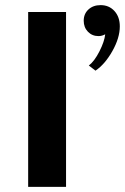

<svg xmlns="http://www.w3.org/2000/svg" viewBox="-20 -730 488 750"><path d="M90 -683H238V0H90ZM327 -474Q349 -491 368.5 -529.5Q388 -568 391 -596Q378 -589 365 -589Q340 -589 323.5 -606Q307 -623 307 -649Q307 -676 325.5 -693Q344 -710 373 -710Q406 -710 427 -687Q448 -664 448 -627Q448 -582 419 -530.5Q390 -479 353 -454Z"/></svg>

Font: Fahkwang
Style: Bold
Weight: 700
Designer: Suppakit Chalermlarp | Katatrad Co.,Ltd.
Foundry: Cadson Demak Co.,Ltd.
Version: Version 1.000; ttfautohint (v1.6)